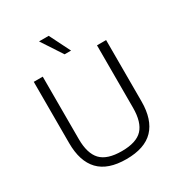

<svg xmlns="http://www.w3.org/2000/svg" viewBox="-205 -1033 1114 1186"><g transform="rotate(-30 352.0 -440.0)"><path d="M352 10Q221 10 157.5 -56.5Q94 -123 94 -253V-690H158V-245Q158 -142 203 -94.5Q248 -47 352 -47Q456 -47 500.5 -94.5Q545 -142 545 -245V-690H610V-253Q610 -123 546.5 -56.5Q483 10 352 10ZM344 -742 247 -890H316L390 -742Z"/></g></svg>

Font: Mozilla Text ExtraLight
Style: Regular
Weight: 200
Designer: Studio DRAMA
Foundry: Studio DRAMA
Version: Version 1.000